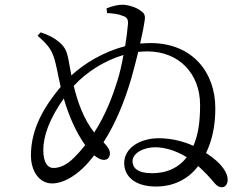

<svg xmlns="http://www.w3.org/2000/svg" viewBox="-20 -791 1040 807"><path d="M416 -119C434 -119 442 -131 442 -147C442 -163 429 -178 415 -193C469 -277 506 -373 532 -462C542 -497 552 -536 561 -573C574 -574 588 -575 601 -575C734 -574 821 -480 821 -350C821 -277 813 -225 793 -178C753 -196 702 -210 647 -210C570 -210 502 -170 502 -105C502 -55 541 -7 636 -7C717 -7 776 -44 813 -93C841 -68 863 -44 881 -22C893 -9 900 -4 913 -4C926 -4 937 -16 937 -36C937 -62 916 -103 846 -148C873 -204 885 -264 885 -336C885 -486 790 -610 612 -610C598 -610 583 -609 569 -608C579 -652 586 -688 588 -704C592 -728 585 -737 571 -746C555 -759 522 -770 498 -771C480 -772 453 -766 428 -756L430 -736C454 -735 478 -732 494 -725C511 -720 519 -713 518 -692C516 -667 512 -633 506 -597C414 -573 334 -524 280 -474L269 -534C261 -578 252 -594 230 -613C210 -630 188 -643 151 -655L138 -641C170 -612 190 -594 204 -557C216 -526 221 -486 235 -426C170 -348 110 -254 110 -138C110 -73 144 -20 199 -20C244 -20 291 -49 327 -83C345 -100 361 -119 376 -138C391 -126 404 -119 416 -119ZM499 -560C492 -521 483 -481 473 -450C454 -389 425 -310 376 -234C332 -290 306 -362 290 -430C342 -487 418 -536 499 -560ZM765 -130C733 -89 687 -63 617 -63C557 -63 537 -87 537 -113C537 -148 584 -172 632 -172C669 -172 717 -160 765 -130ZM338 -181C324 -163 308 -145 291 -128C258 -95 229 -85 204 -85C180 -85 162 -108 162 -161C162 -218 187 -291 248 -377C270 -301 301 -233 338 -181Z"/></svg>

Font: Source Han Serif CN
Style: Regular
Weight: 400
Designer: Ryoko NISHIZUKA 西塚涼子 (kana & ideographs); Frank Grießhammer (Latin, Greek & Cyrillic); Wenlong ZHANG 张文龙 (bopomofo); San
Foundry: Adobe
Version: Version 2.003;hotconv 1.1.1;makeotfexe 2.6.0